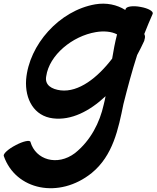

<svg xmlns="http://www.w3.org/2000/svg" viewBox="-65 -593 834 1022"><path d="M705 -407 703 -412C717 -448 732 -484 748 -520C752 -533 724 -549 684 -556C644 -564 609 -559 604 -546C603 -544 603 -542 602 -540C557 -568 502 -580 442 -570C251 -537 89 -355 74 -169C67 -64 117 25 217 37C314 49 412 -1 497 -81C494 -66 491 -51 487 -36C466 59 418 155 334 222C240 293 124 258 97 162C93 151 57 159 18 180C-21 200 -49 226 -45 237C18 419 249 468 423 328C537 235 565 93 592 -39C614 -126 637 -213 665 -300C678 -325 691 -349 702 -374C703 -377 704 -379 704 -382C707 -391 708 -400 705 -407ZM258 -112C210 -118 172 -140 181 -187C197 -300 320 -401 445 -422C486 -429 528 -426 558 -410C547 -367 539 -324 532 -281C454 -179 354 -101 258 -112Z"/></svg>

Font: Nupuram Black Oblique
Style: Regular
Weight: 900
Designer: Santhosh Thottingal (santhosh.thottingal@gmail.com)
Foundry: SMC
Version: Version 1.000